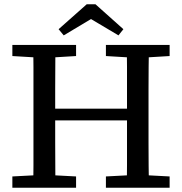

<svg xmlns="http://www.w3.org/2000/svg" viewBox="-20 -881 854 901"><path d="M38 0V-53L172 -60H204L337 -53V0ZM136 0Q137 -52 137 -103.5Q137 -155 137 -207Q137 -259 137 -311V-360Q137 -412 137 -463.5Q137 -515 137 -567Q137 -619 136 -670H240Q240 -619 239.5 -567.5Q239 -516 239 -464Q239 -412 239 -360V-326Q239 -269 239 -214Q239 -159 239.5 -106Q240 -53 240 0ZM191 -316V-371H624V-316ZM477 0V-53L611 -60H643L776 -53V0ZM575 0Q576 -53 576 -105.5Q576 -158 576 -213Q576 -268 576 -326V-360Q576 -412 576 -463.5Q576 -515 576 -567Q576 -619 575 -670H679Q678 -619 677.5 -567.5Q677 -516 677 -464Q677 -412 677 -360V-311Q677 -260 677 -208Q677 -156 677.5 -104Q678 -52 679 0ZM38 -618V-670H337V-618L204 -610H172ZM477 -618V-670H776V-618L643 -610H611ZM428 -861 559 -744 536 -715 366 -816H448L279 -715L255 -744L387 -861Z"/></svg>

Font: Source Serif 4
Style: Regular
Weight: 400
Designer: Frank Grießhammer
Foundry: Adobe Systems Incorporated
Version: Version 4.004;hotconv 1.0.116;makeotfexe 2.5.65601